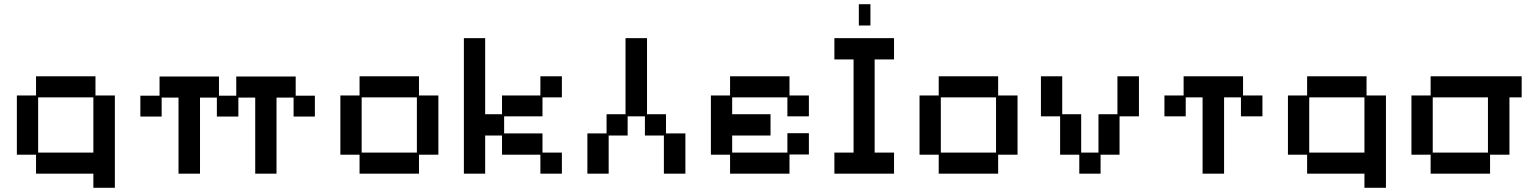

<svg xmlns="http://www.w3.org/2000/svg" viewBox="-20 -812 7242 911"><path d="M423 79V12H151V-78H60V-359H151V-450H433V-359H525V79ZM161 -88H423V-350H161Z M827 12V-349H747V-259H646V-358H737V-449H1019V-358H1101V-449H1383V-358H1474V-259H1373V-349H1292V12H1191V-349H1111V-259H1009V-349H929V12Z M1686 12V-78H1595V-359H1686V-450H1968V-359H2060V-78H1968V12ZM1696 -88H1958V-350H1696Z M2181 12V-631H2282V-270H2362V-359H2544V-450H2646V-350H2554V-260H2372V-179H2554V-88H2646V12H2544V-78H2362V-169H2282V12Z M2767 12V-179H2858V-270H2948V-631H3050V-270H3140V-179H3232V12H3130V-169H3040V-260H2958V-169H2868V12Z M3444 12V-78H3353V-359H3444V-450H3726V-359H3818V-260H3716V-350H3454V-270H3636V-169H3454V-88H3716V-180H3818V-79H3726V12Z M3939 12V-88H4030V-530H3939V-631H4222V-530H4130V-88H4222V12ZM4055 -691V-792H4110V-691Z M4434 12V-78H4343V-359H4434V-450H4716V-359H4808V-78H4716V12ZM4444 -88H4706V-350H4444Z M5101 12V-78H5010V-260H4919V-450H5020V-270H5110V-88H5192V-270H5282V-450H5384V-260H5292V-78H5202V12Z M5686 12V-350H5606V-260H5505V-359H5596V-450H5878V-359H5970V-260H5868V-350H5788V12Z M6454 79V12H6182V-78H6091V-359H6182V-450H6464V-359H6556V79ZM6192 -88H6454V-350H6192Z M6768 12V-78H6677V-359H6768V-450H7200V-350H7142V-78H7050V12ZM6778 -88H7040V-350H6778Z"/></svg>

Font: Pixelify Sans
Style: Regular
Weight: 400
Designer: Stefie Justprince
Foundry: Typecalism Foundryline
Version: Version 1.000;February 13, 2025;FontCreator 15.0.0.3015 64-b